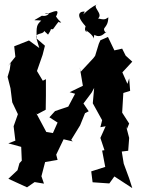

<svg xmlns="http://www.w3.org/2000/svg" viewBox="-20 -936 736 987"><path d="M488 -711 469 -649 460 -637 393 -565 390 -590 406 -495 338 -462 366 -454 331 -388 263 -365 234 -333 276 -306 252 -252 191 -262 221 -252 167 -353 172 -349 215 -372 216 -444V-529L200 -521L170 -571L199 -654L211 -701L167 -739L182 -689L129 -728L53 -698L59 -644L21 -597L35 -612L30 -578L19 -541L34 -482L43 -410L72 -349L50 -287L59 -213L23 -199L89 -181L92 -110L80 -97L70 -61L23 -17L119 27L158 0L206 8L193 -30L212 -103L276 -114L269 -141L307 -220L354 -209L346 -217L392 -292L417 -354L436 -364L409 -404L451 -460L464 -484L457 -405L505 -318L496 -282L523 -287L496 -227L517 -164L505 -162L521 -78L449 -55L456 1L542 7L568 -29L660 31L644 -19L616 -95L606 -157L639 -161L644 -227L628 -288L633 -274L644 -301L608 -357L614 -458L649 -469L644 -533L635 -505L609 -564L660 -619L626 -650L608 -686L568 -677L535 -746L496 -729ZM227 -758C253 -797 232 -784 252 -786C252 -783 288 -838 282 -822C308 -817 289 -819 268 -851C298 -909 230 -858 210 -865C248 -878 226 -848 195 -855C142 -822 149 -836 192 -830C168 -808 167 -801 168 -737C156 -770 204 -757 207 -777ZM465 -757C508 -731 534 -793 524 -766C498 -801 535 -784 537 -847C520 -835 516 -834 484 -841C514 -866 446 -903 483 -916C418 -884 393 -838 416 -876C399 -879 358 -869 420 -801C409 -771 432 -770 426 -774C401 -795 471 -753 460 -732Z"/></svg>

Font: Asimov Aggro
Style: Condensed
Weight: 500
Designer: Google
Version: Version 2.000980; 2014